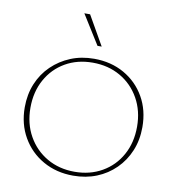

<svg xmlns="http://www.w3.org/2000/svg" viewBox="-96 -992 987 1083"><g transform="rotate(10 397.0 -450.5)"><path d="M395 6Q299 6 223 -37Q147 -80 103.5 -155.5Q60 -231 60 -327Q60 -401 85.5 -462.5Q111 -524 157.5 -569Q204 -614 265 -639Q326 -664 399 -664Q496 -664 571.5 -621Q647 -578 690 -503Q733 -428 733 -331Q733 -257 707.5 -195.5Q682 -134 636 -88.5Q590 -43 529 -18.5Q468 6 395 6ZM399 -17Q487 -17 556 -56.5Q625 -96 664 -166.5Q703 -237 703 -328Q703 -419 663 -490Q623 -561 553.5 -601Q484 -641 395 -641Q307 -641 238.5 -601.5Q170 -562 131 -491.5Q92 -421 92 -330Q92 -239 132 -168Q172 -97 241.5 -57Q311 -17 399 -17ZM404 -739 299 -907H332L428 -739Z"/></g></svg>

Font: Ysabeau Office Thin
Style: Regular
Weight: 250
Designer: Christian Thalmann (Catharsis Fonts)
Version: Version 2.001;gftools[0.9.30]; featfreeze: tnum,lnum,ss02